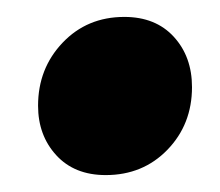

<svg xmlns="http://www.w3.org/2000/svg" viewBox="-20 -420 260 227"><path d="M25 -295Q25 -339 54 -369.5Q83 -400 127 -400Q164 -400 185.5 -376.5Q207 -353 207 -317Q207 -273 178 -243Q149 -213 105 -213Q68 -213 46.5 -236.5Q25 -260 25 -295Z"/></svg>

Font: Fira Sans Extra Condensed ExtraBold
Style: Italic
Weight: 800
Width: 3
Italic angle: -8°
Designer: Carrois Corporate & Edenspiekermann AG
Foundry: Carrois Corporate GbR & Edenspiekermann AG
Version: Version 4.203